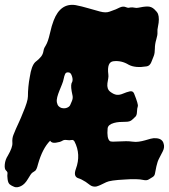

<svg xmlns="http://www.w3.org/2000/svg" viewBox="-60 -746 706 802"><path d="M412.1 -154.3 466.8 -156.2Q480.5 -156.2 493.7 -154.3Q506.8 -152.3 520 -154.3Q533.2 -156.2 545.4 -159.7Q557.6 -163.1 569.3 -166.5Q581.1 -169.9 594.2 -168.5Q607.4 -167 614.3 -161.1Q621.1 -155.3 623 -147.5Q628.9 -131.8 620.1 -114.3Q611.3 -96.7 604.5 -84Q597.7 -71.3 593.3 -51.3Q588.9 -31.2 587.4 -21.5Q585.9 -11.7 578.1 -6.8Q570.3 -2 561.5 3.4Q552.7 8.8 540 5.9Q527.3 2.9 506.3 2.4Q485.4 2 460.9 3.9Q400.4 6.8 383.8 15.1Q367.2 23.4 358.4 27.3Q349.6 31.2 341.8 33.2Q327.1 35.2 315.9 26.9Q304.7 18.6 297.9 13.7Q279.3 2 268.6 -1Q245.1 -7.8 256.8 -40Q279.3 -100.6 251 -155.3Q246.1 -163.1 238.3 -161.1Q230.5 -159.2 219.2 -161.1Q208 -163.1 199.7 -157.7Q191.4 -152.3 173.3 -149.9Q155.3 -147.5 149.4 -158.2Q117.2 -126 98.6 -59.6Q92.8 -36.1 86.4 -32.2Q80.1 -28.3 74.7 -24.4Q69.3 -20.5 56.6 1.5Q43.9 23.4 27.8 31.2Q11.7 39.1 0 34.7Q-11.7 30.3 -19 24.4Q-26.4 18.6 -28.3 2.4Q-30.3 -13.7 -28.8 -20.5Q-27.3 -27.3 -34.7 -33.7Q-42 -40 -40 -59.6Q-38.1 -79.1 -27.3 -95.7Q-6.8 -130.9 -8.3 -149.4Q-9.8 -168 -3.9 -182.6Q2 -197.3 6.8 -208.5Q11.7 -219.7 19.5 -236.3Q27.3 -252.9 35.2 -273.4Q56.6 -323.2 56.6 -343.3Q56.6 -363.3 58.6 -383.8Q60.5 -404.3 64.5 -424.8Q71.3 -470.7 86.9 -486.3Q104.5 -500 111.8 -509.8Q119.1 -519.5 121.1 -530.8Q123 -542 125.5 -546.4Q127.9 -550.8 130.9 -555.7Q140.6 -571.3 148.4 -606Q156.2 -640.6 164.1 -660.2Q192.4 -734.4 255.9 -724.6Q281.2 -719.7 307.6 -711.9Q334 -704.1 357.9 -697.8Q381.8 -691.4 397.5 -697.3Q413.1 -703.1 423.8 -707L440.4 -714.8Q454.1 -720.7 463.9 -716.8Q473.6 -712.9 477.5 -713.4Q481.4 -713.9 484.4 -714.8Q494.1 -715.8 502 -713.9Q509.8 -711.9 518.6 -713.9Q527.3 -715.8 537.1 -717.3Q546.9 -718.8 556.6 -718.8Q572.3 -718.8 584.5 -707.5Q596.7 -696.3 600.1 -687.5Q603.5 -678.7 603.5 -665Q603.5 -651.4 600.1 -636.2Q596.7 -621.1 597.7 -610.8Q598.6 -600.6 592.8 -581.1Q586.9 -561.5 586.9 -543Q586.9 -524.4 582.5 -512.7Q578.1 -501 571.8 -485.8Q565.4 -470.7 552.7 -468.8Q504.9 -460.9 477.5 -475.6Q447.3 -494.1 414.1 -490.2Q385.7 -487.3 392.6 -434.6Q393.6 -427.7 392.1 -418.5Q390.6 -409.2 388.7 -398.4Q385.7 -374 400.4 -362.8Q415 -351.6 427.2 -350.1Q439.5 -348.6 454.1 -355Q468.8 -361.3 481.9 -364.3Q495.1 -367.2 500 -355.5Q518.6 -309.6 515.6 -301.8Q512.7 -293.9 512.2 -279.3Q511.7 -264.6 505.9 -258.8Q500 -252.9 491.2 -245.1Q482.4 -237.3 466.3 -237.3Q450.2 -237.3 438.5 -236.3Q426.8 -235.4 416 -232.4Q391.6 -225.6 389.6 -210Q385.7 -168 398.4 -157.2Q401.4 -154.3 412.1 -154.3ZM197.3 -294.9Q210 -292 219.7 -295.9Q229.5 -299.8 232.9 -306.6Q236.3 -313.5 240.7 -324.7Q245.1 -335.9 243.2 -345.7Q241.2 -355.5 239.3 -365.2Q234.4 -393.6 241.2 -403.3Q243.2 -406.2 243.2 -413.1Q243.2 -419.9 241.2 -425.8Q236.3 -443.4 226.6 -443.4Q215.8 -445.3 211.9 -436.5Q208 -427.7 206.1 -417Q204.1 -406.2 198.7 -393.1Q193.4 -379.9 188 -366.7Q182.6 -353.5 179.2 -340.8Q175.8 -328.1 177.7 -317.9Q179.7 -307.6 185.1 -302.2Q190.4 -296.9 197.3 -294.9Z"/></svg>

Font: Creepster Caps
Style: Regular
Weight: 400
Designer: Font Diner, Inc
Foundry: Font Diner, Inc
Version: Version 1.000